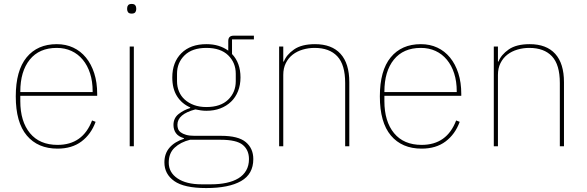

<svg xmlns="http://www.w3.org/2000/svg" viewBox="-20 -742 2976 974"><path d="M272 12Q172 12 116 -54.5Q60 -121 60 -253Q60 -384 115 -451Q170 -518 268 -518Q314 -518 351.5 -500.5Q389 -483 416 -450Q443 -417 458 -370.5Q473 -324 473 -266V-256H83V-229Q83 -126 132 -66.5Q181 -7 272 -7Q400 -7 447 -131L465 -124Q442 -61 393.5 -24.5Q345 12 272 12ZM268 -499Q179 -499 131 -439.5Q83 -380 83 -277V-275H450V-279Q450 -329 437 -369.5Q424 -410 400 -439Q376 -468 342.5 -483.5Q309 -499 268 -499Z M648 -673Q635 -673 630 -679.5Q625 -686 625 -694V-701Q625 -709 630 -715.5Q635 -722 648 -722Q661 -722 666 -715.5Q671 -709 671 -701V-694Q671 -686 666 -679.5Q661 -673 648 -673ZM638 -506H659V0H638Z M1265 65Q1265 141 1203 176.5Q1141 212 1026 212Q914 212 864 176.5Q814 141 814 82Q814 37 840 7Q866 -23 913 -38V-41Q885 -49 872.5 -66.5Q860 -84 860 -108Q860 -143 886 -163.5Q912 -184 945 -194V-197Q902 -216 878 -254Q854 -292 854 -349Q854 -426 900 -472Q946 -518 1027 -518Q1061 -518 1088.5 -509.5Q1116 -501 1138 -485V-534Q1138 -561 1165 -561H1268V-542H1157V-468Q1200 -423 1200 -349Q1200 -311 1187.5 -279.5Q1175 -248 1152 -226Q1129 -204 1097.5 -192Q1066 -180 1027 -180Q1012 -180 999 -182Q986 -184 971 -187Q880 -163 880 -109Q880 -98 883.5 -88Q887 -78 897 -70.5Q907 -63 924 -58Q941 -53 967 -53H1102Q1189 -53 1227 -21Q1265 11 1265 65ZM1243 65Q1243 19 1211.5 -7Q1180 -33 1099 -33H944Q896 -21 866 7Q836 35 836 83Q836 133 880.5 163Q925 193 1002 193H1051Q1093 193 1128.5 185.5Q1164 178 1189.5 162.5Q1215 147 1229 122.5Q1243 98 1243 65ZM1027 -199Q1099 -199 1137.5 -236.5Q1176 -274 1176 -330V-368Q1176 -424 1137.5 -461.5Q1099 -499 1027 -499Q955 -499 916.5 -461.5Q878 -424 878 -368V-330Q878 -302 888 -278Q898 -254 917.5 -236.5Q937 -219 964.5 -209Q992 -199 1027 -199Z M1396 0V-506H1417V-430H1420Q1433 -464 1471.5 -491Q1510 -518 1578 -518Q1663 -518 1707.5 -469Q1752 -420 1752 -325V0H1731V-321Q1731 -414 1691 -456.5Q1651 -499 1576 -499Q1545 -499 1516 -490.5Q1487 -482 1465 -465Q1443 -448 1430 -422Q1417 -396 1417 -362V0Z M2119 12Q2019 12 1963 -54.5Q1907 -121 1907 -253Q1907 -384 1962 -451Q2017 -518 2115 -518Q2161 -518 2198.5 -500.5Q2236 -483 2263 -450Q2290 -417 2305 -370.5Q2320 -324 2320 -266V-256H1930V-229Q1930 -126 1979 -66.5Q2028 -7 2119 -7Q2247 -7 2294 -131L2312 -124Q2289 -61 2240.5 -24.5Q2192 12 2119 12ZM2115 -499Q2026 -499 1978 -439.5Q1930 -380 1930 -277V-275H2297V-279Q2297 -329 2284 -369.5Q2271 -410 2247 -439Q2223 -468 2189.5 -483.5Q2156 -499 2115 -499Z M2485 0V-506H2506V-430H2509Q2522 -464 2560.5 -491Q2599 -518 2667 -518Q2752 -518 2796.5 -469Q2841 -420 2841 -325V0H2820V-321Q2820 -414 2780 -456.5Q2740 -499 2665 -499Q2634 -499 2605 -490.5Q2576 -482 2554 -465Q2532 -448 2519 -422Q2506 -396 2506 -362V0Z"/></svg>

Font: IBM Plex Sans Thai Thin
Style: Regular
Weight: 100
Designer: Mike Abbink, Paul van der Laan, Pieter van Rosmalen, Ben Mitchell, Mark Frömberg
Foundry: Bold Monday
Version: Version 1.1